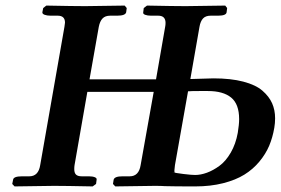

<svg xmlns="http://www.w3.org/2000/svg" viewBox="-20 -667 1006 688"><path d="M606 -48.8 595.2 -50.8Q608.9 -46.9 637.7 -43.5Q666.5 -40 679.2 -40Q699.2 -40 721.4 -48.1Q743.7 -56.2 766.4 -72.8Q789.1 -89.4 806.9 -120.1Q824.7 -150.9 832 -190.9Q836.9 -221.2 836.9 -240.2Q836.9 -293.9 808.3 -317.4Q779.8 -340.8 725.1 -340.8H693.8Q664.1 -340.8 653.8 -339.8L606.9 -75.2Q603.5 -52.2 606 -48.8ZM483.9 -75.2 530.8 -337.9H293L247.1 -75.2Q246.1 -68.8 246.1 -61Q246.1 -47.4 252.4 -41.3Q258.8 -35.2 272.9 -35.2H298.8Q311.5 -35.2 319.6 -32Q327.6 -28.8 326.2 -22.9L324.2 -7.8L312 1Q212.9 -1 173.8 -1L32.2 1L23.9 -7.8L26.9 -22.9Q28.3 -35.2 59.1 -35.2H85Q117.7 -35.2 124 -75.2L210.9 -570.8Q212.9 -583.5 212.9 -585.9Q212.9 -610.8 187 -610.8H161.1Q148.4 -610.8 139.9 -614Q131.3 -617.2 131.8 -623L134.8 -638.2L146 -647Q246.1 -645 285.2 -645L426.8 -647L434.1 -638.2L432.1 -623Q429.2 -610.8 399.9 -610.8H375Q356.9 -610.8 347.4 -600.8Q337.9 -590.8 334 -570.8L300.8 -382.8H539.1L571.8 -570.8Q573.2 -577.1 573.2 -585Q573.2 -610.8 546.9 -610.8H521Q508.3 -610.8 500 -614Q491.7 -617.2 493.2 -623L495.1 -638.2L506.8 -647Q606 -645 645 -645L787.1 -647L793.9 -638.2L792 -623Q790.5 -610.8 761.2 -610.8H734.9Q716.8 -610.8 707.5 -600.8Q698.2 -590.8 694.8 -570.8L662.1 -383.8Q726.6 -386.2 745.1 -386.2Q807.1 -386.2 851.8 -374.5Q896.5 -362.8 920.4 -342Q944.3 -321.3 955.1 -296.9Q965.8 -272.5 965.8 -243.2Q965.8 -225.6 962.9 -209Q957 -174.3 944.6 -144.8Q932.1 -115.2 909.4 -87.9Q886.7 -60.5 855.7 -41.3Q824.7 -22 779.5 -10.5Q734.4 1 679.2 1Q606 1 570.8 0Q559.1 -1 535.2 -1L393.1 1L384.8 -7.8L387.2 -22.9Q390.1 -35.2 418.9 -35.2H444.8Q477.5 -35.2 483.9 -75.2Z"/></svg>

Font: Linux Libertine
Style: Bold Italic
Weight: 700
Italic angle: -11.5°
Designer: Philipp H. Poll
Foundry: Philipp H. Poll
Version: Version 4.0.5